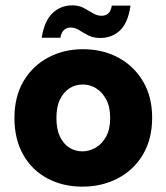

<svg xmlns="http://www.w3.org/2000/svg" viewBox="-20 -691 621 718"><path d="M136 -550Q146 -613 176.5 -642Q207 -671 251 -671Q275 -671 293.5 -661Q312 -651 327.5 -641.5Q343 -632 360 -632Q375 -632 385 -641Q395 -650 398 -670H468Q459 -606 429 -577.5Q399 -549 355 -549Q329 -549 310.5 -558.5Q292 -568 276.5 -578Q261 -588 244 -588Q229 -588 219 -578.5Q209 -569 206 -550ZM288 7Q215 7 157 -24Q99 -55 66.5 -113Q34 -171 34 -250Q34 -329 67.5 -386.5Q101 -444 159.5 -475.5Q218 -507 290 -507Q364 -507 422.5 -475.5Q481 -444 515 -386.5Q549 -329 549 -251Q549 -171 514.5 -113Q480 -55 420.5 -24Q361 7 288 7ZM288 -125Q314 -125 338 -139Q362 -153 377 -180.5Q392 -208 392 -250Q392 -292 377 -319.5Q362 -347 339 -361Q316 -375 290 -375Q262 -375 240 -361Q218 -347 204.5 -319.5Q191 -292 191 -250Q191 -208 204 -180.5Q217 -153 239 -139Q261 -125 288 -125Z"/></svg>

Font: Albert Sans ExtraBold
Style: Regular
Weight: 800
Designer: Andreas Rasmussen
Foundry: a.Foundry
Version: Version 1.025